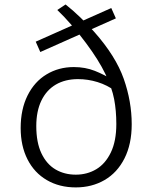

<svg xmlns="http://www.w3.org/2000/svg" viewBox="-20 -804 660 836"><path d="M70 -246.5Q70 -328 100 -388.2Q130 -448.5 182.8 -480.2Q235.5 -512 301.5 -512Q351 -512 392.8 -495.5Q434.5 -479 478.5 -451.5L500 -393.5Q496 -397 491.5 -400.5Q487 -404 483 -407Q447 -433.5 405 -446.5Q363 -459.5 319.5 -459.5Q264 -459.5 223.2 -435.8Q182.5 -412 160.2 -366Q138 -320 138 -255Q138 -183.5 160.5 -136.2Q183 -89 221.8 -66.2Q260.5 -43.5 310 -43.5Q359.5 -43.5 399.2 -67.2Q439 -91 462.8 -140.5Q486.5 -190 486.5 -264Q486.5 -322.5 477 -372.2Q467.5 -422 438.8 -482Q410 -542 354.5 -616.5Q324.5 -657 292.2 -694.2Q260 -731.5 229.5 -760.5L265.5 -784.5Q297.5 -759.5 331 -727Q364.5 -694.5 391 -664.5Q484 -559.5 518.8 -460.8Q553.5 -362 553.5 -263Q553.5 -176.5 522 -114.2Q490.5 -52 435.2 -20Q380 12 310 12Q238.5 12 184 -19.8Q129.5 -51.5 99.8 -110Q70 -168.5 70 -246.5ZM135.5 -622.5 464.5 -769 484.5 -724 155.5 -577.5Z"/></svg>

Font: Monaspace Xenon Var ExtraLight
Style: Regular
Weight: 200
Designer: Riley Cran and the Lettermatic Team
Version: Version 1.200 (Monaspace Xenon Var)